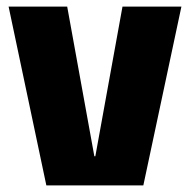

<svg xmlns="http://www.w3.org/2000/svg" viewBox="-20 -560 574 580"><path d="M6 -540H183L265 -88H268L350 -540H528L413 0H120Z"/></svg>

Font: Pathway Extreme Condensed ExtraBold
Style: Regular
Weight: 800
Width: 3
Version: Version 1.001;gftools[0.9.26]